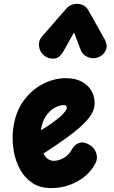

<svg xmlns="http://www.w3.org/2000/svg" viewBox="-20 -950 583 980"><path d="M240.5 10Q184 10 144.5 -16.5Q105 -43 81.5 -86.8Q58 -130.5 49.5 -182.8Q41 -235 46.5 -286Q56 -372 97.2 -431Q138.5 -490 197 -520.5Q255.5 -551 316 -551Q363.5 -551 396.2 -533.8Q429 -516.5 446 -487.5Q463 -458.5 463 -422.5Q463 -398 450 -373Q437 -348 407.2 -318.5Q377.5 -289 327 -251.8Q276.5 -214.5 201.5 -166Q207.5 -155.5 215 -147.2Q222.5 -139 232.2 -134Q242 -129 253.5 -129Q281 -129 306.5 -144.5Q332 -160 345.5 -185Q359.5 -211.5 383 -220Q406.5 -228.5 437 -211Q462 -196.5 471.2 -168.5Q480.5 -140.5 466.5 -115Q434.5 -56.5 373.5 -23.2Q312.5 10 240.5 10ZM188.5 -285Q220.5 -304 245 -321.5Q269.5 -339 286.5 -354Q303.5 -369 312.2 -381Q321 -393 321 -400.5Q321 -406 318.2 -409.8Q315.5 -413.5 305.5 -413.5Q283 -413.5 258.5 -399.8Q234 -386 215 -358.2Q196 -330.5 189 -288ZM477.5 -656Q450.5 -648 425.8 -659.5Q401 -671 391.5 -696L358 -784.5L304 -688.5Q284 -652 254 -650.8Q224 -649.5 202.5 -668.5Q182 -688 179 -715.5Q176 -743 194.5 -764L319 -906.5Q330 -919 343.8 -924.8Q357.5 -930.5 371.5 -930.5Q388.5 -930.5 404.2 -923.5Q420 -916.5 430.5 -898L512 -753.5Q532.5 -717 518.8 -690.8Q505 -664.5 477.5 -656Z"/></svg>

Font: Edu SA Hand Cursive
Style: Regular
Weight: 400
Designer: Tina and Corey Anderson, Eben Sorkin, Mirko Velimirovic
Foundry: Google for Education
Version: Version 2.000